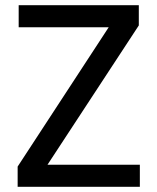

<svg xmlns="http://www.w3.org/2000/svg" viewBox="-20 -720 607 740"><path d="M48 0V-78L399 -615H52V-700H515V-622L163 -85H519V0Z"/></svg>

Font: DM Sans 10pt Medium
Style: Regular
Weight: 500
Version: Version 4.004;gftools[0.9.30]